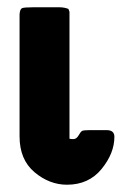

<svg xmlns="http://www.w3.org/2000/svg" viewBox="-20 -491 345 522"><path d="M33.2 -120.1V-452.1Q34.2 -466.3 40 -468.8Q45.9 -471.2 69.8 -471.2H142.1Q154.3 -471.2 166 -466.8L168.9 -459V-113.8Q172.9 -112.8 179.2 -112.8Q188 -112.8 193.6 -122.8Q199.2 -132.8 203.1 -135Q207 -137.2 223.1 -137.2H270Q291 -137.2 291 -119.1Q291 -74.2 256.1 -31.5Q221.2 11.2 162.1 11.2Q114.3 11.2 73.7 -22.9Q33.2 -57.1 33.2 -120.1Z"/></svg>

Font: CMU Sans Serif
Style: Bold
Weight: 700
Version: Version 0.7.0